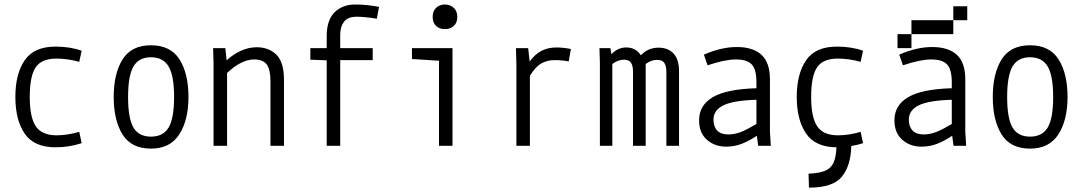

<svg xmlns="http://www.w3.org/2000/svg" viewBox="-20 -653 4852 860"><path d="M232.4 -390.6Q166 -390.6 139.6 -351.1Q113.3 -311.5 113.3 -218.8Q113.3 -127 140.6 -86.9Q168 -46.9 233.4 -46.9Q281.2 -46.9 335 -62.5L345.7 -11.7Q289.1 6.8 228.5 6.8Q132.8 6.8 90.8 -54.2Q48.8 -115.2 48.8 -218.8Q48.8 -322.3 90.8 -383.3Q132.8 -444.3 228.5 -444.3Q293.9 -444.3 345.7 -425.8L335 -376Q283.2 -390.6 232.4 -390.6Z M489.3 -218.8Q489.3 -323.2 528.8 -386.7Q568.4 -450.2 656.2 -450.2Q744.1 -450.2 784.2 -386.7Q824.2 -323.2 824.2 -218.8Q824.2 -115.2 783.2 -51.3Q742.2 12.7 656.2 12.7Q568.4 12.7 528.8 -50.8Q489.3 -114.3 489.3 -218.8ZM759.8 -218.8Q759.8 -313.5 735.4 -355Q710.9 -396.5 656.2 -396.5Q601.6 -396.5 577.6 -355Q553.7 -313.5 553.7 -218.8Q553.7 -123 577.6 -82Q601.6 -41 656.2 -41Q710.9 -41 735.4 -82Q759.8 -123 759.8 -218.8Z M1252 -294.9V0H1191.4V-289.1Q1191.4 -341.8 1174.8 -364.3Q1158.2 -386.7 1118.2 -386.7Q1061.5 -386.7 997.1 -326.2V0H936.5V-369.1L934.6 -437.5H989.3L995.1 -382.8Q1023.4 -409.2 1058.6 -425.3Q1093.8 -441.4 1129.9 -441.4Q1183.6 -441.4 1217.8 -408.2Q1252 -375 1252 -294.9Z M1370.1 -437.5H1443.4V-492.2Q1443.4 -562.5 1478.5 -597.7Q1513.7 -632.8 1571.3 -632.8Q1624 -632.8 1677.7 -622.1L1668 -569.3Q1611.3 -578.1 1578.1 -578.1Q1538.1 -578.1 1521 -555.7Q1503.9 -533.2 1503.9 -498V-437.5H1649.4V-383.8H1503.9V0H1443.4V-382.8L1370.1 -385.7Z M1946.3 -380.9 1825.2 -388.7V-437.5H2006.8V0H1946.3ZM1972.7 -632.8Q1996.1 -632.8 2012.2 -618.2Q2028.3 -603.5 2028.3 -577.1Q2028.3 -550.8 2012.2 -536.6Q1996.1 -522.5 1972.7 -522.5Q1949.2 -522.5 1933.6 -536.6Q1918 -550.8 1918 -577.1Q1918 -603.5 1933.6 -618.2Q1949.2 -632.8 1972.7 -632.8Z M2537.1 -433.6 2527.3 -377.9Q2498 -383.8 2464.8 -383.8Q2430.7 -383.8 2404.3 -368.7Q2377.9 -353.5 2353.5 -313.5V0H2293V-369.1L2291 -437.5H2345.7L2352.5 -377Q2375 -409.2 2404.3 -424.8Q2433.6 -440.4 2472.7 -440.4Q2501 -440.4 2537.1 -433.6Z M3021.5 -334V0H2964.8V-330.1Q2964.8 -357.4 2955.6 -371.1Q2946.3 -384.8 2923.8 -384.8Q2895.5 -384.8 2872.1 -366.2V0H2815.4V-331.1Q2815.4 -358.4 2806.2 -372.1Q2796.9 -385.7 2774.4 -385.7Q2761.7 -385.7 2747.6 -380.4Q2733.4 -375 2722.7 -366.2V0H2667V-374L2665 -437.5H2713.9L2718.8 -410.2Q2747.1 -440.4 2785.2 -440.4Q2828.1 -440.4 2850.6 -405.3Q2882.8 -439.5 2929.7 -439.5Q2972.7 -439.5 2997.1 -413.1Q3021.5 -386.7 3021.5 -334Z M3376 0 3370.1 -44.9Q3335 -21.5 3302.2 -8.8Q3269.5 3.9 3232.4 3.9Q3181.6 3.9 3146.5 -26.9Q3111.3 -57.6 3111.3 -114.3Q3111.3 -181.6 3172.9 -217.8Q3234.4 -253.9 3368.2 -257.8V-283.2Q3368.2 -341.8 3347.2 -364.3Q3326.2 -386.7 3276.4 -386.7Q3226.6 -386.7 3149.4 -360.4L3132.8 -408.2Q3210.9 -442.4 3280.3 -442.4Q3352.5 -442.4 3390.6 -407.7Q3428.7 -373 3428.7 -296.9V-62.5L3432.6 0ZM3242.2 -50.8Q3271.5 -50.8 3300.3 -62.5Q3329.1 -74.2 3368.2 -97.7V-206.1Q3264.6 -203.1 3220.2 -181.2Q3175.8 -159.2 3175.8 -117.2Q3175.8 -85.9 3192.4 -68.4Q3209 -50.8 3242.2 -50.8Z M3845.7 -11.7Q3822.3 -3.9 3793 1Q3791 88.9 3751 138.2Q3710.9 187.5 3603.5 187.5L3601.6 125Q3648.4 123 3674.8 112.3Q3701.2 101.6 3712.9 77.1Q3724.6 52.7 3726.6 6.8Q3631.8 5.9 3590.3 -55.2Q3548.8 -116.2 3548.8 -218.8Q3548.8 -322.3 3590.8 -383.3Q3632.8 -444.3 3728.5 -444.3Q3793.9 -444.3 3845.7 -425.8L3835 -376Q3783.2 -390.6 3732.4 -390.6Q3666 -390.6 3639.6 -351.1Q3613.3 -311.5 3613.3 -218.8Q3613.3 -127 3640.6 -86.9Q3668 -46.9 3733.4 -46.9Q3781.2 -46.9 3835 -62.5Z M4251 0 4245.1 -44.9Q4210 -21.5 4177.2 -8.8Q4144.5 3.9 4107.4 3.9Q4056.6 3.9 4021.5 -26.9Q3986.3 -57.6 3986.3 -114.3Q3986.3 -181.6 4047.9 -217.8Q4109.4 -253.9 4243.2 -257.8V-283.2Q4243.2 -341.8 4222.2 -364.3Q4201.2 -386.7 4151.4 -386.7Q4101.6 -386.7 4024.4 -360.4L4007.8 -408.2Q4085.9 -442.4 4155.3 -442.4Q4227.5 -442.4 4265.6 -407.7Q4303.7 -373 4303.7 -296.9V-62.5L4307.6 0ZM4117.2 -50.8Q4146.5 -50.8 4175.3 -62.5Q4204.1 -74.2 4243.2 -97.7V-206.1Q4139.6 -203.1 4095.2 -181.2Q4050.8 -159.2 4050.8 -117.2Q4050.8 -85.9 4067.4 -68.4Q4084 -50.8 4117.2 -50.8ZM4250 -625H4312.5V-562.5H4250ZM4250 -562.5V-500H4062.5V-562.5ZM4000 -437.5V-500H4062.5V-437.5Z M4426.8 -218.8Q4426.8 -323.2 4466.3 -386.7Q4505.9 -450.2 4593.8 -450.2Q4681.6 -450.2 4721.7 -386.7Q4761.7 -323.2 4761.7 -218.8Q4761.7 -115.2 4720.7 -51.3Q4679.7 12.7 4593.8 12.7Q4505.9 12.7 4466.3 -50.8Q4426.8 -114.3 4426.8 -218.8ZM4697.3 -218.8Q4697.3 -313.5 4672.9 -355Q4648.4 -396.5 4593.8 -396.5Q4539.1 -396.5 4515.1 -355Q4491.2 -313.5 4491.2 -218.8Q4491.2 -123 4515.1 -82Q4539.1 -41 4593.8 -41Q4648.4 -41 4672.9 -82Q4697.3 -123 4697.3 -218.8Z"/></svg>

Font: Sudo Light
Style: Regular
Weight: 300
Monospace: yes
Designer: Jens Kutilek
Foundry: Jens Kutilek
Version: Version 0.040